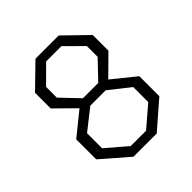

<svg xmlns="http://www.w3.org/2000/svg" viewBox="-196 -871 1011 1011"><g transform="rotate(-45 310.0 -365.0)"><path d="M75 -129V-278L203 -381.5L95 -488V-605L223.5 -730H396.5L525 -605V-488L417 -381.5L545 -278V-129L396.5 0H223.5ZM367 -50 482 -148.5V-260.5L367 -351H253L138 -260.5V-148.5L253 -50ZM367 -406 462 -505.5V-585.5L367 -680H253L158 -585.5V-505.5L253 -406Z"/></g></svg>

Font: Monaspace Krypton Var
Style: Regular
Weight: 400
Designer: Riley Cran and the Lettermatic Team
Version: Version 1.101 (Monaspace Krypton Var)